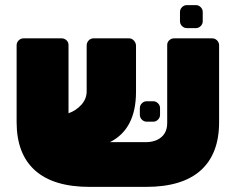

<svg xmlns="http://www.w3.org/2000/svg" viewBox="-20 -721 922 751"><path d="M606 -298V-272Q606 -261 598 -253Q590 -245 579 -245H554Q543 -245 535 -253Q527 -261 527 -272V-298Q527 -309 535 -317Q543 -325 554 -325H579Q590 -325 598 -317Q606 -309 606 -298ZM773 -674V-638Q773 -627 765 -619Q757 -611 746 -611H711Q700 -611 692 -619Q684 -627 684 -638V-674Q684 -685 692 -693Q700 -701 711 -701H746Q757 -701 765 -693Q773 -685 773 -674ZM248 -545V-278Q277 -288 298 -311Q319 -334 319 -364V-542Q319 -555 327 -563Q335 -571 346 -571H485Q496 -571 504 -562Q512 -553 512 -542V-362Q512 -216 410 -165H550Q588 -165 611 -184.5Q634 -204 634 -240V-545Q634 -556 642 -563.5Q650 -571 661 -571H810Q821 -571 829 -563Q837 -555 837 -544V-243Q837 -119 765 -54.5Q693 10 551 10H331Q189 10 117 -54.5Q45 -119 45 -243V-544Q45 -555 53 -563Q61 -571 72 -571H221Q232 -571 240 -563.5Q248 -556 248 -545Z"/></svg>

Font: Rubik One
Style: Regular
Weight: 400
Designer: Hubert and Fischer with Elvire Volk Leonovitch
Foundry: Hubert and Fischer with Elvire Volk Leonovitch
Version: Version 1.001